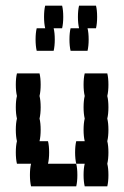

<svg xmlns="http://www.w3.org/2000/svg" viewBox="-20 -660 440 680"><path d="M150 -80H250Q254 -64 254 -40Q254 -17 250 0H90Q86 -17 86 -40Q86 -64 90 -80H40Q36 -97 36 -120Q36 -144 40 -160Q36 -177 36 -200Q36 -224 40 -240Q36 -257 36 -280Q36 -304 40 -320Q36 -337 36 -360Q36 -384 40 -400H120Q124 -384 124 -360Q124 -337 120 -320Q124 -304 124 -280Q124 -257 120 -240Q124 -224 124 -200Q124 -177 120 -160H150Q154 -144 154 -120Q154 -97 150 -80ZM364 -280Q364 -257 360 -240Q364 -224 364 -200Q364 -177 360 -160Q364 -144 364 -120Q364 -97 360 -80Q364 -64 364 -40Q364 -17 360 0H280Q276 -17 276 -40Q276 -64 280 -80H250Q246 -97 246 -120Q246 -144 250 -160H280Q276 -177 276 -200Q276 -224 280 -240Q276 -257 276 -280Q276 -304 280 -320Q276 -337 276 -360Q276 -384 280 -400H360Q364 -384 364 -360Q364 -337 360 -320Q364 -304 364 -280ZM200 -640Q204 -624 204 -600Q204 -577 200 -560H170Q174 -544 174 -520Q174 -497 170 -480H110Q106 -497 106 -520Q106 -544 110 -560H140Q136 -577 136 -600Q136 -624 140 -640ZM320 -560H290Q294 -544 294 -520Q294 -497 290 -480H230Q226 -497 226 -520Q226 -544 230 -560H260Q256 -577 256 -600Q256 -624 260 -640H320Q324 -624 324 -600Q324 -577 320 -560Z"/></svg>

Font: VT323
Style: Regular
Weight: 400
Monospace: yes
Designer: Peter Hull
Version: Version 2.000